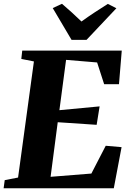

<svg xmlns="http://www.w3.org/2000/svg" viewBox="-32 -1016 704 1036"><path d="M-12.5 0 -6.5 -44 65.5 -58 151 -684.5 83 -698 88 -743H625L610 -561.5H530L492 -679L324.5 -693L288.5 -421.5L505.5 -442L489.5 -342.5L279.5 -356.5L241 -62L461 -79.5L538.5 -229.5L624 -222L582 0ZM354 -801 252.5 -972.5 302.5 -995.5Q330 -972 356.5 -948Q383 -924 407.5 -900Q442 -925 478.2 -948.8Q514.5 -972.5 550 -995L596 -971.5L435 -801Z"/></svg>

Font: Merriweather 48pt Black
Style: Italic
Weight: 900
Italic angle: -7.8°
Version: Version 2.101